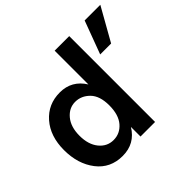

<svg xmlns="http://www.w3.org/2000/svg" viewBox="-166 -909 1118 1118"><g transform="rotate(-45 393.0 -350.5)"><path d="M671 -504H581L657 -708H786ZM529 0H409V-79Q357 7 256 7Q155 7 96.5 -69Q38 -145 38 -259Q38 -373 99.5 -443.5Q161 -514 258.5 -514Q356 -514 409 -429V-707H529ZM282.5 -412Q232 -412 196.5 -369.5Q161 -327 161 -254.5Q161 -182 196 -139Q231 -96 284 -96Q337 -96 373 -137.5Q409 -179 409 -257Q409 -335 371 -373.5Q333 -412 282.5 -412Z"/></g></svg>

Font: Hind Guntur SemiBold
Style: Regular
Weight: 600
Designer: Manushi Parikh, Hitesh Malaviya
Foundry: Indian Type Foundry
Version: Version 1.000;PS 1.0;hotconv 1.0.86;makeotf.lib2.5.63406; tt